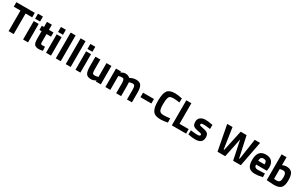

<svg xmlns="http://www.w3.org/2000/svg" viewBox="309 -2599 7058 4509"><g transform="rotate(30 3838.0 -344.0)"><path d="M13 -558V-680H513V-558H333V0H195V-558Z M588 0V-500H722V0ZM588 -564V-700H722V-564Z M1123 -386H1000V-181Q1000 -151 1001.5 -138.5Q1003 -126 1012.5 -117Q1022 -108 1042 -108L1118 -110L1124 -3Q1057 12 1022 12Q932 12 899 -28.5Q866 -69 866 -178V-386H807V-500H866V-639H1000V-500H1123Z M1210 0V-500H1344V0ZM1210 -564V-700H1344V-564Z M1474 0V-700H1608V0Z M1744 0V-700H1878V0Z M2008 0V-500H2142V0ZM2008 -564V-700H2142V-564Z M2561 -500H2695V0H2562V-28Q2490 12 2437 12Q2333 12 2297 -45.5Q2261 -103 2261 -238V-500H2395V-236Q2395 -162 2407 -135Q2419 -108 2464 -108Q2509 -108 2548 -122L2561 -126Z M2953 0H2819V-500H2952V-472Q3021 -512 3070 -512Q3151 -512 3195 -465Q3287 -512 3363 -512Q3462 -512 3500.5 -454.5Q3539 -397 3539 -271V0H3405V-267Q3405 -331 3391 -361.5Q3377 -392 3340 -392Q3303 -392 3257 -378L3242 -373Q3246 -298 3246 -259V0H3112V-257Q3112 -331 3099 -361.5Q3086 -392 3044.5 -392Q3003 -392 2965 -378L2953 -374Z M3652 -205V-327H3948V-205Z M4509 -11Q4403 12 4318 12Q4233 12 4182 -9Q4131 -30 4102 -76Q4073 -122 4062 -184Q4051 -246 4051 -340Q4051 -537 4106.5 -614.5Q4162 -692 4311 -692Q4397 -692 4510 -665L4506 -555Q4407 -570 4341.5 -570Q4276 -570 4248 -552.5Q4220 -535 4206.5 -486Q4193 -437 4193 -319Q4193 -201 4220.5 -155.5Q4248 -110 4330.5 -110Q4413 -110 4506 -124Z M5008 0H4621V-680H4759V-122H5008Z M5440 -375Q5316 -391 5266.5 -391Q5217 -391 5202.5 -382Q5188 -373 5188 -353.5Q5188 -334 5207.5 -326.5Q5227 -319 5307.5 -304.5Q5388 -290 5422 -257Q5456 -224 5456 -150Q5456 12 5255 12Q5189 12 5095 -6L5063 -12L5067 -124Q5191 -108 5239.5 -108Q5288 -108 5305.5 -117.5Q5323 -127 5323 -146Q5323 -165 5304.5 -174Q5286 -183 5208.5 -196Q5131 -209 5093 -240Q5055 -271 5055 -350.5Q5055 -430 5109 -470.5Q5163 -511 5248 -511Q5307 -511 5409 -492L5442 -486Z M5730 -680H5875L5959 -118H5974L6096 -680H6256L6378 -118H6393L6477 -680H6622L6492 0H6283L6176 -517L6069 0H5860Z M6886 -106Q6979 -106 7052 -112L7080 -115L7082 -16Q6967 12 6874 12Q6761 12 6710 -48Q6659 -108 6659 -243Q6659 -512 6880 -512Q7098 -512 7098 -286L7088 -193H6794Q6795 -147 6818.5 -126.5Q6842 -106 6886 -106ZM6966 -295Q6966 -355 6947 -378.5Q6928 -402 6880.5 -402Q6833 -402 6813.5 -377.5Q6794 -353 6793 -295Z M7436 -512Q7541 -512 7589.5 -454.5Q7638 -397 7638 -249Q7638 -101 7582 -44.5Q7526 12 7389 12Q7346 12 7232 2L7194 -2V-700H7328V-485Q7392 -512 7436 -512ZM7389 -108Q7456 -108 7479 -140.5Q7502 -173 7502 -257Q7502 -392 7418 -392Q7378 -392 7342 -382L7328 -379V-112Q7374 -108 7389 -108Z"/></g></svg>

Font: Titillium-CLs Web
Style: CLs-Bold
Weight: 700
Version: Version 1.002;PS 57.000;hotconv 1.0.70;makeotf.lib2.5.55311